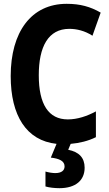

<svg xmlns="http://www.w3.org/2000/svg" viewBox="-20 -745 570 1005"><path d="M291 240C377 240 423 198 423 133C423 80 393 50 337 39L350 8C396 4 442 -7 482 -27V-162C436 -137 385 -120 335 -120C234 -120 183 -199 183 -351C183 -500 232 -594 343 -594C381 -594 424 -584 464 -558L507 -679C453 -710 400 -725 329 -725C143 -725 36 -577 36 -347C36 -140 118 -9 276 8L246 80C291 85 318 98 318 126C318 148 301 161 269 161C255 161 236 158 218 153V231C238 237 267 240 291 240Z"/></svg>

Font: Noto Sans Mono Condensed ExtraBold
Style: Regular
Weight: 800
Width: 3
Designer: Monotype Design Team
Foundry: Monotype Imaging Inc.
Version: Version 2.014